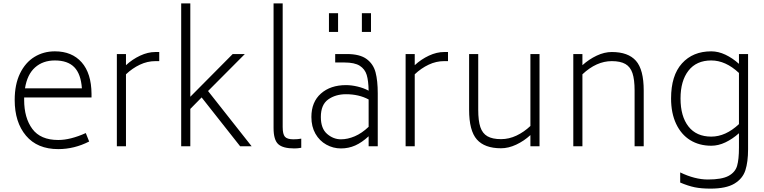

<svg xmlns="http://www.w3.org/2000/svg" viewBox="-20 -866 4527 1137"><path d="M123 -275Q123 -168 171.5 -102.5Q220 -37 325 -37Q397 -37 488 -78L508 -28Q420 17 325 17Q201 17 134 -62.5Q67 -142 67 -274Q67 -366 98.5 -431Q130 -496 184 -529Q238 -562 305 -562Q406 -562 463.5 -497Q521 -432 522 -310V-289H123ZM128 -343H465Q459 -428 420 -468Q381 -508 305 -508Q234 -508 187.5 -466.5Q141 -425 128 -343Z M923 -558V-504H900Q853 -504 808.5 -483Q764 -462 726 -426V0H672V-546H726V-480Q764 -515 810 -536.5Q856 -558 900 -558Z M1174 -289 1107 -221V0H1053V-846H1107V-293L1358 -546H1430L1212 -327L1470 0H1402Z M1600 -108V-846H1654V-114Q1654 -71 1667.5 -56Q1681 -41 1718 -41Q1744 -41 1764 -45V9Q1744 13 1723 13Q1655 13 1627.5 -12.5Q1600 -38 1600 -108Z M1824 0ZM2217 -313V0H2163V-59Q2123 -22 2083.5 -4.5Q2044 13 1999 13Q1953 13 1912.5 -9.5Q1872 -32 1848 -74Q1824 -116 1824 -173Q1824 -262 1880.5 -312Q1937 -362 2029 -362Q2061 -362 2097 -353.5Q2133 -345 2163 -329Q2162 -388 2151.5 -422.5Q2141 -457 2110.5 -476.5Q2080 -496 2019 -496H1965V-546H2034Q2111 -546 2151 -516.5Q2191 -487 2204 -437.5Q2217 -388 2217 -313ZM2163 -115V-277Q2105 -308 2029 -308Q1967 -308 1923.5 -277Q1880 -246 1880 -173Q1880 -105 1917 -73Q1954 -41 1999 -41Q2039 -41 2081 -59Q2123 -77 2163 -115ZM2123 -788H2177V-677H2123ZM1928 -788H1982V-677H1928Z M2633 -558V-504H2610Q2563 -504 2518.5 -483Q2474 -462 2436 -426V0H2382V-546H2436V-480Q2474 -515 2520 -536.5Q2566 -558 2610 -558Z M3175 -546V0H3121V-66Q3083 -31 3037 -9.5Q2991 12 2947 12Q2850 12 2804 -40Q2758 -92 2758 -216V-546H2812V-216Q2812 -151 2824.5 -113.5Q2837 -76 2866.5 -59Q2896 -42 2947 -42Q2994 -42 3038.5 -63Q3083 -84 3121 -120V-546Z M3792 -330V0H3738V-330Q3738 -395 3725.5 -432.5Q3713 -470 3683.5 -487Q3654 -504 3603 -504Q3512 -504 3429 -426V0H3375V-546H3429V-480Q3468 -515 3513.5 -536.5Q3559 -558 3603 -558Q3700 -558 3746 -506Q3792 -454 3792 -330Z M4410 -546V18Q4410 93 4394 142.5Q4378 192 4329 221.5Q4280 251 4187 251Q4133 251 4094 243Q4055 235 4008 215V155Q4095 197 4172 197Q4255 197 4294.5 175.5Q4334 154 4345 116Q4356 78 4356 8V-77Q4318 -43 4276 -23Q4234 -3 4192 -3Q4121 -3 4067.5 -36Q4014 -69 3984 -132.5Q3954 -196 3954 -283Q3954 -419 4018.5 -490.5Q4083 -562 4192 -562Q4234 -562 4276 -542Q4318 -522 4356 -488V-546ZM4356 -131V-434Q4277 -508 4192 -508Q4104 -508 4057 -447.5Q4010 -387 4010 -283Q4010 -177 4057 -117Q4104 -57 4192 -57Q4277 -57 4356 -131Z"/></svg>

Font: Biryani UltraLight
Style: Regular
Weight: 250
Designer: Dan Reynolds and Mathieu Réguer
Foundry: Dan Reynolds and Mathieu Réguer
Version: Version 1.003; ttfautohint (v1.1) -l 5 -r 5 -G 72 -x 0 -D la